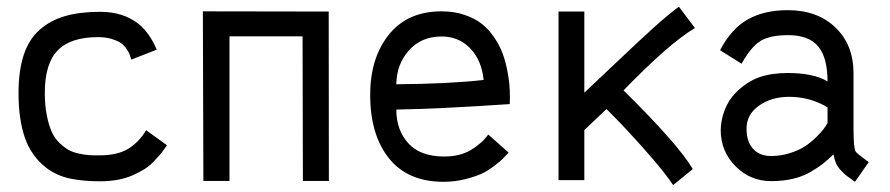

<svg xmlns="http://www.w3.org/2000/svg" viewBox="-20 -532 2628 567"><path d="M112.3 -257.3Q112.3 -220.2 118.4 -190.4Q124.5 -160.6 133.3 -141.6Q142.1 -122.6 156.5 -109.1Q170.9 -95.7 183.3 -88.9Q195.8 -82 213.4 -78.4Q231 -74.7 241.5 -74Q252 -73.2 267.1 -73.2H273.4Q326.7 -73.2 358.4 -92.5Q390.1 -111.8 411.6 -147.5L473.1 -103Q472.2 -102.1 464.6 -91.1Q457 -80.1 450.4 -72.8Q443.8 -65.4 431.6 -52.7Q419.4 -40 405 -31.5Q390.6 -22.9 371.8 -14.4Q353 -5.9 328.1 -1.2Q303.2 3.4 275.4 3.4Q227.1 3.4 188.2 -4.4Q149.4 -12.2 117.7 -35.6Q72.3 -70.8 53.5 -125.2Q34.7 -179.7 34.7 -257.3Q34.7 -323.7 50.3 -370.4Q65.9 -417 97.7 -444.6Q129.4 -472.2 172.6 -484.6Q215.8 -497.1 275.4 -497.1Q342.8 -497.1 387.2 -462.9Q420.9 -437 442.9 -385.3L367.7 -356Q365.2 -364.7 363 -370.8Q360.8 -377 353.5 -387.7Q346.2 -398.4 336.7 -405Q327.1 -411.6 309.6 -417Q292 -422.4 270 -422.4Q188.5 -422.4 150.4 -383.3Q112.3 -344.2 112.3 -257.3Z M657.7 -424.8V2.4H580.6L579.1 -498.5L874 -498H950.7L951.2 2.4H874.5L873.5 -424.8Z M1150.4 -283.2Q1306.2 -284.2 1408.2 -295.9Q1402.3 -354.5 1368.4 -389.4Q1334.5 -424.3 1284.2 -424.3Q1224.1 -424.3 1187.5 -383.1Q1150.9 -341.8 1150.4 -283.2ZM1283.7 -498.5Q1321.8 -498.5 1352.8 -487.8Q1383.8 -477.1 1404.3 -460.4Q1424.8 -443.8 1440.4 -420.2Q1456.1 -396.5 1464.4 -373.8Q1472.7 -351.1 1477.8 -325.2Q1482.9 -299.3 1484.4 -281.2Q1485.8 -263.2 1485.8 -245.6Q1485.8 -228.5 1485.4 -224.6Q1267.1 -210 1150.4 -208.5Q1150.4 -147.9 1185.8 -108.9Q1221.2 -69.8 1292 -69.8Q1338.9 -69.8 1371.1 -89.4Q1403.3 -108.9 1421.9 -134.8L1481.9 -81.5Q1471.2 -69.8 1465.1 -63.5Q1459 -57.1 1439.7 -42.2Q1420.4 -27.3 1401.9 -18.8Q1383.3 -10.3 1353 -2.7Q1322.8 4.9 1290 4.9Q1184.1 4.9 1128.7 -64.5Q1073.2 -133.8 1073.2 -252Q1073.2 -360.8 1128.4 -429.7Q1183.6 -498.5 1283.7 -498.5Z M1821.3 -265.1Q1982.9 -106 2025.9 -32.7L1967.8 14.6Q1945.3 -20.5 1883.3 -90.6Q1821.3 -160.6 1771 -210L1705.6 -147.9V0H1629.4V-498H1705.6V-258.3Q1725.1 -276.4 1794.7 -342.5Q1864.3 -408.7 1909.4 -449.5Q1954.6 -490.2 1984.9 -512.2L2032.2 -449.2Q1957 -404.8 1821.3 -265.1Z M2184.6 -151.9Q2184.6 -113.8 2203.9 -92.5Q2223.1 -71.3 2257.3 -71.3Q2286.1 -71.3 2312.7 -79.8Q2339.4 -88.4 2356.4 -99.4Q2373.5 -110.4 2389.4 -126Q2405.3 -141.6 2411.6 -150.1Q2418 -158.7 2423.8 -168.5V-214.8Q2373 -246.1 2309.1 -246.1Q2257.3 -245.6 2220.9 -219.7Q2184.6 -193.8 2184.6 -151.9ZM2500.5 -155.3Q2500.5 -92.8 2506.8 -84.5Q2509.8 -80.6 2515.9 -75.7Q2522 -70.8 2531.5 -63.7Q2541 -56.6 2545.4 -53.2L2504.9 4.9Q2501.5 2 2490 -5.9Q2478.5 -13.7 2473.6 -18.3Q2468.8 -22.9 2460.9 -31.5Q2453.1 -40 2448.5 -51Q2443.8 -62 2441.4 -76.2Q2423.8 -59.1 2409.4 -47.9Q2395 -36.6 2372.1 -23.4Q2349.1 -10.3 2320.3 -3.7Q2291.5 2.9 2257.3 2.9Q2195.3 2.9 2151.9 -41.3Q2108.4 -85.4 2108.4 -147Q2108.4 -175.8 2119.6 -205.8Q2130.9 -235.8 2151.9 -257.3Q2184.6 -290.5 2221.2 -303.5Q2257.8 -316.4 2305.2 -316.4Q2383.3 -316.4 2423.8 -291.5Q2423.8 -361.8 2396.2 -395Q2368.7 -428.2 2307.1 -428.2Q2254.9 -428.2 2226.8 -411.6Q2198.7 -395 2169.9 -343.8L2106.4 -383.8Q2140.1 -447.8 2188.7 -474.9Q2237.3 -502 2306.2 -502Q2394 -502 2447.3 -450.7Q2500.5 -399.4 2500.5 -316.4Z"/></svg>

Font: FantasqueSansM Nerd Font
Style: Regular
Weight: 400
Monospace: yes
Designer: Jany Belluz
Version: Version 1.8.0 ; ttfautohint (v1.8.2);Nerd Fonts 3.4.0